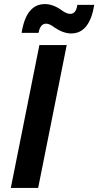

<svg xmlns="http://www.w3.org/2000/svg" viewBox="-20 -921 482 941"><path d="M329 -757Q290 -757 246 -787Q223 -805 206 -805Q177 -805 169 -760H86Q108 -901 200 -901Q240 -901 282 -871Q306 -853 324 -853Q353 -853 359 -897H442Q419 -757 329 -757ZM167 0H33L173 -700H307Z"/></svg>

Font: Argentum Sans Medium
Style: Italic
Weight: 500
Italic angle: -11°
Designer: Julieta Ulanovsky (font), Cristiano Sobral (main changes and remaster)
Foundry: Julieta Ulanovsky (font), Cristiano Sobral (main changes and remaster)
Version: Version 2.007;June 15, 2022;FontCreator 14.0.0.2814 64-bit; 